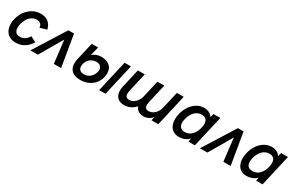

<svg xmlns="http://www.w3.org/2000/svg" viewBox="124 -1530 3907 2572"><g transform="rotate(30 2077.5 -244.0)"><path d="M26.9 -178.2Q26.9 -214.8 35.6 -252.9Q50.8 -317.4 88.4 -372.8Q126 -428.2 183.8 -462.2Q241.7 -496.1 313.5 -496.1Q384.8 -496.1 430.9 -457.5Q477.1 -418.9 490.2 -354L385.7 -323.7Q384.3 -360.8 362.3 -380.1Q340.3 -399.4 303.7 -399.4Q260.3 -399.4 226.1 -376.2Q191.9 -353 169.9 -315.2Q147.9 -277.3 137.7 -233.4Q130.9 -205.1 130.9 -180.2Q130.9 -137.7 151.9 -112.1Q172.9 -86.4 218.8 -86.4Q259.3 -86.4 294.7 -109.9Q330.1 -133.3 348.6 -171.4L434.6 -126Q396 -60.1 337.4 -25.1Q278.8 9.8 210 9.8Q148.9 9.8 107.7 -14.9Q66.4 -39.6 46.6 -82Q26.9 -124.5 26.9 -178.2Z M432.6 0 738.8 -487.8H826.2L907.7 0H794.9L753.9 -352.5L547.9 0Z M1029.3 -147Q1029.3 -177.7 1037.1 -211.9L1100.6 -487.8H1199.2L1166 -353Q1196.8 -376.5 1229 -388.9Q1261.2 -401.4 1298.3 -401.4Q1356.4 -401.4 1396.7 -382.6Q1437 -363.8 1457.5 -328.9Q1478 -293.9 1478 -246.1Q1478 -217.8 1470.7 -186Q1457 -127 1419.7 -82.8Q1382.3 -38.6 1326.7 -14.4Q1271 9.8 1203.6 9.8Q1119.1 9.8 1074.2 -31.5Q1029.3 -72.8 1029.3 -147ZM1496.6 0 1608.4 -487.8H1706.5L1594.7 0ZM1360.8 -205.6Q1363.8 -218.3 1363.8 -230.5Q1363.8 -265.1 1341.6 -287.6Q1319.3 -310.1 1277.8 -310.1Q1242.2 -310.1 1211.9 -295.4Q1181.6 -280.8 1161.1 -255.6Q1140.6 -230.5 1132.8 -200.7L1129.4 -186Q1126.5 -170.9 1126.5 -157.7Q1126.5 -121.6 1148.2 -101.3Q1169.9 -81.1 1212.4 -81.1Q1249.5 -81.1 1280.3 -97.2Q1311 -113.3 1331.8 -141.6Q1352.5 -169.9 1360.8 -205.6Z M2057.6 -73.7Q2021 -31.7 1976.1 -12Q1931.2 7.8 1883.3 7.8Q1810.5 7.8 1775.4 -32.5Q1740.2 -72.8 1740.2 -136.7Q1740.2 -167.5 1747.6 -198.2L1814 -487.8H1920.4L1854.5 -202.1Q1847.7 -173.3 1847.7 -150.4Q1847.7 -120.1 1861.8 -103.5Q1876 -86.9 1908.7 -86.9Q1943.4 -86.9 1973.9 -105.7Q2004.4 -124.5 2025.6 -155.5Q2046.9 -186.5 2055.2 -221.7L2116.2 -487.8H2222.2L2155.8 -200.2Q2148.9 -168 2148.9 -148.4Q2148.9 -119.1 2162.8 -103Q2176.8 -86.9 2209.5 -86.9Q2244.1 -86.9 2274.9 -105.7Q2305.7 -124.5 2326.9 -155.5Q2348.1 -186.5 2356 -221.7L2417 -487.8H2522.5L2410.6 0H2305.2L2319.3 -57.6Q2291 -23.9 2255.6 -7.6Q2220.2 8.8 2184.6 8.8Q2134.8 8.8 2102.5 -13.2Q2070.3 -35.2 2057.6 -73.7Z M3088.9 -487.8 2977.1 0H2878.4L2886.2 -52.2Q2855 -20.5 2815.9 -5.4Q2776.9 9.8 2732.9 9.8Q2679.7 9.8 2643.3 -13.4Q2606.9 -36.6 2588.9 -77.9Q2570.8 -119.1 2570.8 -172.4Q2570.8 -210.4 2580.6 -253.9Q2596.2 -320.8 2632.3 -376.5Q2668.5 -432.1 2721.2 -465.1Q2773.9 -498 2835.9 -498Q2881.3 -498 2916 -480.2Q2950.7 -462.4 2967.8 -430.2L2982.9 -487.8ZM2944.3 -308.1Q2944.3 -352.1 2922.1 -377.4Q2899.9 -402.8 2853.5 -402.8Q2810.1 -402.8 2775.4 -380.4Q2740.7 -357.9 2717.5 -319.8Q2694.3 -281.7 2683.6 -234.4Q2676.8 -205.6 2676.8 -181.2Q2676.8 -137.2 2699.2 -111.8Q2721.7 -86.4 2768.1 -86.4Q2833.5 -86.4 2877.2 -132.8Q2920.9 -179.2 2937.5 -253.9Q2944.3 -283.7 2944.3 -308.1Z M3055.2 0 3361.3 -487.8H3448.7L3530.3 0H3417.5L3376.5 -352.5L3170.4 0Z M4135.3 -487.8 4023.4 0H3924.8L3932.6 -52.2Q3901.4 -20.5 3862.3 -5.4Q3823.2 9.8 3779.3 9.8Q3726.1 9.8 3689.7 -13.4Q3653.3 -36.6 3635.3 -77.9Q3617.2 -119.1 3617.2 -172.4Q3617.2 -210.4 3627 -253.9Q3642.6 -320.8 3678.7 -376.5Q3714.8 -432.1 3767.6 -465.1Q3820.3 -498 3882.3 -498Q3927.7 -498 3962.4 -480.2Q3997.1 -462.4 4014.2 -430.2L4029.3 -487.8ZM3990.7 -308.1Q3990.7 -352.1 3968.5 -377.4Q3946.3 -402.8 3899.9 -402.8Q3856.4 -402.8 3821.8 -380.4Q3787.1 -357.9 3763.9 -319.8Q3740.7 -281.7 3730 -234.4Q3723.1 -205.6 3723.1 -181.2Q3723.1 -137.2 3745.6 -111.8Q3768.1 -86.4 3814.5 -86.4Q3879.9 -86.4 3923.6 -132.8Q3967.3 -179.2 3983.9 -253.9Q3990.7 -283.7 3990.7 -308.1Z"/></g></svg>

Font: Acari Sans SemiBold
Style: Italic
Weight: 600
Italic angle: -13°
Designer: Alfredo Marco Pradil and Stefan Peev
Foundry: Hanken Design Co.
Version: Version 1.045;January 11, 2019;FontCreator 11.5.0.2425 64-bi